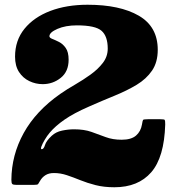

<svg xmlns="http://www.w3.org/2000/svg" viewBox="-20 -780 752 810"><path d="M677 -255Q673 -116.5 618 -53.2Q563 10 462.5 10Q418.5 10 383.2 1Q348 -8 318.5 -20Q289 -32 262 -41Q235 -50 207.5 -50Q186 -50 171.8 -41Q157.5 -32 149 -17Q143 -7 140.8 -3.5Q138.5 0 121.5 0H50.5Q36 0 32 -3.5Q28 -7 28 -21Q28.5 -125.5 80 -218.8Q131.5 -312 234.5 -384Q262.5 -403.5 296.8 -423.2Q331 -443 362.2 -465.5Q393.5 -488 414 -514.8Q434.5 -541.5 434.5 -575Q434.5 -627 408.5 -650Q382.5 -673 304.5 -673Q256.5 -673 222.5 -658.2Q188.5 -643.5 188.5 -627Q188.5 -620.5 200.8 -615.8Q213 -611 229 -603Q245 -595 257.2 -577.8Q269.5 -560.5 269.5 -528Q269.5 -478 236.2 -451.5Q203 -425 160 -425Q130.5 -425 103.8 -437.8Q77 -450.5 60.2 -476.2Q43.5 -502 43.5 -541Q43.5 -609.5 83.2 -658.5Q123 -707.5 192 -733.8Q261 -760 349.5 -760Q485.5 -760 565.5 -713.8Q645.5 -667.5 645.5 -570Q645.5 -517.5 621.5 -482.2Q597.5 -447 556.5 -422.2Q515.5 -397.5 463.2 -376.2Q411 -355 354.5 -330Q291.5 -302.5 252.5 -275.5Q213.5 -248.5 190 -220.5Q178.5 -207 168.8 -190.5Q159 -174 154.8 -162.2Q150.5 -150.5 156 -150.5Q164.5 -150.5 169.8 -168Q175 -185.5 198 -207Q215.5 -223.5 241.8 -229Q268 -234.5 292.5 -234.5Q335 -234.5 366 -223.5Q397 -212.5 426.2 -201.5Q455.5 -190.5 493.5 -190.5Q533.5 -190.5 553.8 -208Q574 -225.5 579 -255Q581.5 -271 583.5 -274Q585.5 -277 603.5 -277H656.5Q673 -277 675 -274Q677 -271 677 -255Z"/></svg>

Font: Besley* Fatface
Style: Regular
Weight: 900
Designer: Owen Earl
Foundry: indestructible type*
Version: Version 3.000; ttfautohint (v1.8.3)